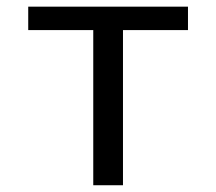

<svg xmlns="http://www.w3.org/2000/svg" viewBox="-20 -548 640 568"><path d="M63.5 -528.3H536.1V-459H343.8V0H255.9V-459H63.5Z"/></svg>

Font: Cousine
Style: Regular
Weight: 400
Monospace: yes
Designer: Steve Matteson
Foundry: Ascender Corporation
Version: Version 1.20